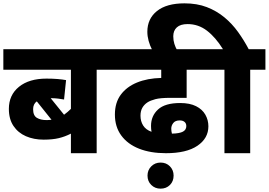

<svg xmlns="http://www.w3.org/2000/svg" viewBox="-20 -916 1607 1148"><path d="M648 -499H558V0H404V-117Q369 -99 331.5 -90Q294 -81 241 -81Q182 -81 135 -101.5Q88 -122 60.5 -163Q33 -204 33 -265Q33 -348 93.5 -397Q154 -446 258 -446Q295 -446 324.5 -443.5Q354 -441 375 -437L363 -321Q347 -324 327 -326.5Q307 -329 283 -329L363 -230Q374 -238 384.5 -247Q395 -256 404 -265V-499H0V-622H648ZM178 -263Q178 -225 200.5 -211.5Q223 -198 258 -198Q273 -198 288 -200L200 -310Q178 -294 178 -263Z M972 0Q880 0 811.5 -27Q743 -54 705 -106Q667 -158 667 -231Q667 -302 702 -349.5Q737 -397 799 -422.5Q861 -448 944 -450V-499H633V-622H1262V-499H1096V-331H1000Q939 -331 909 -323Q879 -315 862 -304Q842 -291 831 -271.5Q820 -252 820 -224Q820 -191 836 -165.5Q852 -140 886 -128Q883 -145 883 -163Q883 -223 925 -261.5Q967 -300 1057 -300Q1115 -300 1152.5 -281Q1190 -262 1208 -230Q1226 -198 1226 -161Q1226 -89 1160.5 -44.5Q1095 0 972 0ZM1004 -147Q1004 -132 1008 -117Q1054 -118 1074 -129Q1094 -140 1094 -162Q1094 -178 1083.5 -187Q1073 -196 1055 -196Q1028 -196 1016 -180.5Q1004 -165 1004 -147ZM862 134Q862 101 884.5 78.5Q907 56 940 56Q974 56 996 78.5Q1018 101 1018 134Q1018 168 996 190Q974 212 940 212Q907 212 884.5 190Q862 168 862 134Z M1322 -499H1247V-622H1313Q1269 -693 1217.5 -732.5Q1166 -772 1102 -772Q1059 -772 1037.5 -752.5Q1016 -733 1016 -699Q1016 -675 1022.5 -654Q1029 -633 1040 -614L891 -615Q876 -644 868.5 -672Q861 -700 861 -726Q861 -804 918.5 -850Q976 -896 1083 -896Q1158 -896 1216.5 -873.5Q1275 -851 1321.5 -812.5Q1368 -774 1403.5 -724.5Q1439 -675 1467 -622H1567V-499H1476V0H1322Z"/></svg>

Font: Noto Sans ExtraBold
Style: Regular
Weight: 800
Designer: Monotype Design Team
Foundry: Monotype Imaging Inc.
Version: Version 2.007